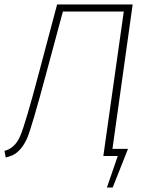

<svg xmlns="http://www.w3.org/2000/svg" viewBox="-22 -702 674 864"><path d="M575 -682 484 -32H554L485 142H459L508 0H443L535 -650H261L185 -368Q122 -133 101 -82Q75 -23 34 -3Q21 2 4 7L-2 -23Q45 -35 68.5 -89Q92 -143 151 -366L235 -682Z"/></svg>

Font: Fira Sans UltraLight
Style: Italic
Weight: 200
Italic angle: -8°
Designer: Carrois Corporate & Edenspiekermann AG
Foundry: Carrois Corporate GbR & Edenspiekermann AG
Version: Version 4.203;PS 004.203;hotconv 1.0.88;makeotf.lib2.5.64775